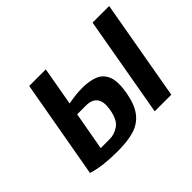

<svg xmlns="http://www.w3.org/2000/svg" viewBox="-109 -695 900 900"><g transform="rotate(-45 341.5 -245.0)"><path d="M233 10Q181 10 141.5 5.5Q102 1 66 -10L153 -500H263L229 -308Q250 -312 274 -315Q298 -318 321 -318Q368 -318 401.5 -305Q435 -292 449.5 -256.5Q464 -221 452 -153Q440 -87 412 -51.5Q384 -16 339.5 -3Q295 10 233 10ZM184 -57H244Q275 -57 303.5 -76.5Q332 -96 342 -153Q348 -190 340.5 -210Q333 -230 316.5 -238.5Q300 -247 278 -247H218ZM485 0 573 -500H683L595 0Z"/></g></svg>

Font: Cuprum SemiBold
Style: Italic
Weight: 600
Italic angle: -10°
Version: Version 3.000